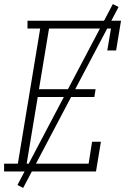

<svg xmlns="http://www.w3.org/2000/svg" viewBox="-27 -836 647 936"><path d="M-7 0V-38H60L169 -697H107V-735H563L539 -590H496L514 -697H212L163 -401H439L433 -363H157L103 -38H405L422 -145H465L441 0ZM86 80 58 66 523 -816 551 -802Z"/></svg>

Font: Iosevka Slab XLtEx
Style: Italic
Weight: 200
Width: 7
Italic angle: -9°
Monospace: yes
Designer: Belleve Invis
Foundry: Belleve Invis
Version: Version 11.1.0; ttfautohint (v1.8.3)